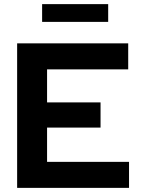

<svg xmlns="http://www.w3.org/2000/svg" viewBox="-20 -910 685 930"><path d="M63 0V-700H601V-574H208V-414H467V-292H208V-126H605V0ZM184 -804V-890H504V-804Z"/></svg>

Font: Red Hat Display
Style: Bold
Weight: 700
Designer: Pentagram, MCKL
Foundry: Pentagram, MCKL
Version: Version 1.023; ttfautohint (v1.8.3)